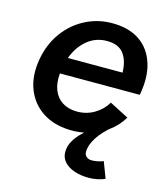

<svg xmlns="http://www.w3.org/2000/svg" viewBox="-107 -596 769 882"><g transform="rotate(15 277.0 -155.0)"><path d="M253 12Q177 9 124 -26.5Q71 -62 47.5 -123Q24 -184 37 -262Q50 -339 91.5 -396Q133 -453 195.5 -484Q258 -515 332 -512Q406 -509 454 -474Q502 -439 521.5 -376Q541 -313 525 -227H145Q141 -181 154 -148Q167 -115 195 -97Q223 -79 261 -78Q309 -77 347 -99.5Q385 -122 406 -158L497 -111Q471 -68 432 -40Q393 -12 347 1Q301 14 253 12ZM162 -305H422Q421 -360 397 -393Q373 -426 319 -427Q265 -428 224 -395Q183 -362 162 -305ZM396 202Q358 202 327.5 191.5Q297 181 279.5 161.5Q262 142 262 115Q262 88 275.5 63.5Q289 39 312 17Q335 -5 363.5 -23.5Q392 -42 420 -57L447 -53Q401 -16 377.5 21Q354 58 354 90Q354 104 364 112.5Q374 121 388 121Q404 121 419 117.5Q434 114 444 110L473 186Q457 194 436 198Q415 202 396 202Z"/></g></svg>

Font: Figtree Light SemiBold
Style: Italic
Weight: 600
Italic angle: -9.5°
Version: Version 2.001;gftools[0.9.30]